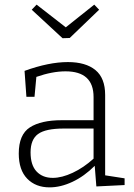

<svg xmlns="http://www.w3.org/2000/svg" viewBox="-20 -801 580 829"><path d="M434 -44 518 -31V-2L396 4L389 -85Q344 -40 293 -16Q242 8 194 8Q134 8 97.5 -29.5Q61 -67 61 -138Q61 -220 109 -251Q157 -282 247 -282H384V-382Q384 -493 263 -493Q206 -493 137 -469L129 -383H94L86 -495Q191 -533 273 -533Q350 -533 392 -498.5Q434 -464 434 -391ZM208 -33Q247 -33 294 -55Q341 -77 384 -116V-246H255Q177 -246 144.5 -222.5Q112 -199 112 -143Q112 -88 138 -60.5Q164 -33 208 -33ZM264 -683 387 -781 408 -759 281 -637 250 -636 117 -759 138 -781Z"/></svg>

Font: Bitter Pro Light
Style: Regular
Weight: 300
Designer: Sol Matas, and Bitter project Authors
Foundry: Sol Matas
Version: Version 1.010